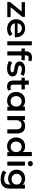

<svg xmlns="http://www.w3.org/2000/svg" viewBox="2379 -3191 1013 5811"><g transform="rotate(90 2885.5 -285.5)"><path d="M201 -100H499V0H38V-79L327 -430V-434H44V-534H491V-455L201 -104Z M1106 -227H687Q698 -167 744.5 -133Q791 -99 860 -99Q948 -99 1005 -157L1072 -80Q1036 -37 981 -15Q926 7 857 7Q791 7 736.5 -13.5Q682 -34 643 -70.5Q604 -107 583 -157Q562 -207 562 -267Q561 -325 582 -375.5Q603 -426 640 -463Q677 -500 728 -520.5Q779 -541 838 -540Q897 -540 946.5 -520Q996 -500 1032 -464Q1068 -428 1088 -377Q1108 -326 1108 -264Q1108 -257 1107.5 -248Q1107 -239 1106 -227ZM686 -310H989Q981 -368 940 -404Q899 -440 838 -440Q778 -440 736.5 -405Q695 -370 686 -310Z M1228 -742H1353V0H1228Z M1655 -562V-530H1802V-430H1659V0H1534V-430H1446V-530H1534V-564Q1534 -651 1584 -700Q1634 -749 1725 -749Q1797 -749 1838 -720L1803 -626Q1772 -648 1734 -648Q1655 -648 1655 -562Z M1825 -53 1873 -148Q1909 -124 1959.5 -109.5Q2010 -95 2059 -95Q2171 -95 2171 -154Q2171 -182 2142.5 -193Q2114 -204 2051 -214Q2018 -219 1991 -224.5Q1964 -230 1943 -237Q1922 -243 1903.5 -254.5Q1885 -266 1871 -282.5Q1857 -299 1849 -321.5Q1841 -344 1841 -373Q1841 -411 1857.5 -442Q1874 -473 1904.5 -494.5Q1935 -516 1978.5 -528Q2022 -540 2076 -540Q2103 -540 2131 -536.5Q2159 -533 2185.5 -527Q2212 -521 2235 -512.5Q2258 -504 2276 -494L2228 -399Q2161 -439 2075 -439Q2020 -439 1991.5 -422.5Q1963 -406 1963 -379Q1963 -349 1993.5 -336.5Q2024 -324 2088 -313Q2120 -308 2146.5 -302.5Q2173 -297 2193 -290Q2235 -277 2264 -246Q2293 -215 2293 -158Q2293 -120 2276 -90Q2259 -60 2227.5 -38Q2196 -16 2151.5 -4.5Q2107 7 2051 7Q2018 7 1985.5 2.5Q1953 -2 1923.5 -10Q1894 -18 1868.5 -29Q1843 -40 1825 -53Z M2722 -29Q2700 -11 2668.5 -2Q2637 7 2602 7Q2514 7 2466 -39Q2418 -85 2418 -173V-430H2330V-530H2418V-652H2543V-530H2686V-430H2543V-176Q2543 -96 2617 -96Q2659 -96 2687 -118Z M3329 -534V0H3210V-69Q3179 -31 3133.5 -12Q3088 7 3033 7Q2955 7 2893.5 -27Q2832 -61 2797.5 -123Q2763 -185 2763 -267Q2763 -349 2797.5 -410.5Q2832 -472 2893.5 -506Q2955 -540 3033 -540Q3085 -540 3128.5 -522Q3172 -504 3204 -469V-534ZM3206 -267Q3206 -342 3161 -388Q3116 -434 3047 -434Q2978 -434 2933.5 -388Q2889 -342 2889 -267Q2889 -192 2933.5 -146Q2978 -100 3047 -100Q3116 -100 3161 -146Q3206 -192 3206 -267Z M4019 -306V0H3894V-290Q3894 -360 3861 -395.5Q3828 -431 3767 -431Q3698 -431 3658 -389.5Q3618 -348 3618 -270V0H3493V-534H3612V-465Q3675 -540 3796 -540Q3847 -540 3888 -525Q3929 -510 3958 -481Q3987 -452 4003 -408Q4019 -364 4019 -306Z M4706 -742V0H4586V-69Q4555 -31 4509.5 -12Q4464 7 4409 7Q4351 7 4301.5 -12.5Q4252 -32 4216 -68Q4180 -104 4159.5 -154.5Q4139 -205 4139 -267Q4139 -328 4159.5 -378.5Q4180 -429 4216 -465Q4252 -501 4301.5 -520.5Q4351 -540 4409 -540Q4463 -540 4506.5 -522Q4550 -504 4581 -468V-742ZM4583 -267Q4583 -305 4571 -336Q4559 -367 4537.5 -388.5Q4516 -410 4487 -422Q4458 -434 4424 -434Q4390 -434 4361 -422Q4332 -410 4310.5 -388.5Q4289 -367 4277 -336Q4265 -305 4265 -267Q4265 -229 4277 -198Q4289 -167 4310.5 -145.5Q4332 -124 4361 -112Q4390 -100 4424 -100Q4458 -100 4487 -112Q4516 -124 4537.5 -145.5Q4559 -167 4571 -198Q4583 -229 4583 -267Z M4870 -534H4995V0H4870ZM4853 -697Q4853 -729 4876 -750.5Q4899 -772 4933 -772Q4967 -772 4990 -751.5Q5013 -731 5013 -700Q5013 -667 4990.5 -644.5Q4968 -622 4933 -622Q4899 -622 4876 -643.5Q4853 -665 4853 -697Z M5689 -534V-81Q5689 201 5401 201Q5323 201 5254.5 181.5Q5186 162 5141 125L5197 31Q5215 46 5237.5 57.5Q5260 69 5285.5 77.5Q5311 86 5339 90.5Q5367 95 5394 95Q5482 95 5523 55Q5564 15 5564 -67V-95Q5532 -60 5486 -42Q5440 -24 5385 -24Q5328 -24 5278.5 -43Q5229 -62 5192.5 -96Q5156 -130 5135.5 -178Q5115 -226 5115 -283Q5115 -340 5135.5 -387.5Q5156 -435 5192.5 -469Q5229 -503 5278.5 -521.5Q5328 -540 5385 -540Q5443 -540 5490.5 -521Q5538 -502 5570 -463V-534ZM5566 -283Q5566 -350 5520 -392Q5475 -434 5404 -434Q5368 -434 5338 -423Q5308 -412 5286.5 -392Q5265 -372 5253 -344Q5241 -316 5241 -283Q5241 -249 5253 -221Q5265 -193 5286.5 -172.5Q5308 -152 5338 -141Q5368 -130 5404 -130Q5440 -130 5469.5 -141Q5499 -152 5520.5 -172.5Q5542 -193 5554 -221Q5566 -249 5566 -283Z"/></g></svg>

Font: CMG Sans SemiBold
Style: Regular
Weight: 600
Designer: Julieta Ulanovsky
Foundry: Julieta Ulanovsky
Version: Version 7.200